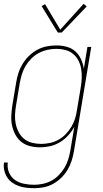

<svg xmlns="http://www.w3.org/2000/svg" viewBox="-22 -767 542 1010"><path d="M158 223Q137 223 116.5 220.5Q96 218 77 211.5Q58 205 42 193.5Q26 182 15.5 165.5Q5 149 0.5 129Q-4 109 -1 88H19Q15 116 25.5 140.5Q36 165 56.5 179.5Q77 194 103.5 199.5Q130 205 158 205Q180 205 203.5 200Q227 195 248.5 183.5Q270 172 287.5 154Q305 136 317.5 115Q330 94 337 71Q344 48 348 25L369 -100Q356 -76 336.5 -54.5Q317 -33 292.5 -18.5Q268 -4 241.5 2Q215 8 189 8Q161 8 135.5 1.5Q110 -5 90.5 -20.5Q71 -36 59 -58.5Q47 -81 41.5 -106.5Q36 -132 37.5 -159Q39 -186 43 -213L63 -333Q67 -358 75 -383Q83 -408 97 -431Q111 -454 130.5 -473Q150 -492 174 -505Q198 -518 223.5 -523Q249 -528 274 -528Q302 -528 328.5 -521Q355 -514 374 -497Q393 -480 404 -456Q415 -432 419 -405L438 -520H458L367 28Q363 53 355 78Q347 103 333.5 126Q320 149 300.5 168Q281 187 257.5 200Q234 213 208.5 218Q183 223 158 223ZM195 -10Q217 -10 240.5 -15Q264 -20 285 -31.5Q306 -43 323.5 -61Q341 -79 353.5 -100Q366 -121 373 -143.5Q380 -166 383 -189L403 -309Q407 -333 408 -357.5Q409 -382 405 -405Q401 -428 390.5 -448.5Q380 -469 362.5 -483.5Q345 -498 322 -504Q299 -510 275 -510Q252 -510 228.5 -505Q205 -500 183 -488.5Q161 -477 143 -459Q125 -441 112.5 -420Q100 -399 93 -376Q86 -353 82 -330L62 -210Q58 -186 57 -161.5Q56 -137 61 -114Q66 -91 77 -70.5Q88 -50 105.5 -36Q123 -22 146.5 -16Q170 -10 195 -10ZM282 -596 197 -735 215 -745 295 -611 418 -747 434 -733 303 -596Z"/></svg>

Font: Iosevka SS04 Thin
Style: Italic
Weight: 100
Italic angle: -9°
Monospace: yes
Designer: Belleve Invis
Foundry: Belleve Invis
Version: Version 19.0.0; ttfautohint (v1.8.4)